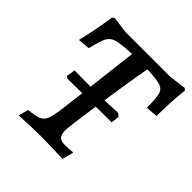

<svg xmlns="http://www.w3.org/2000/svg" viewBox="-177 -781 918 918"><g transform="rotate(45 282.0 -322.0)"><path d="M564 -641Q555 -556 554 -459L494 -454Q493 -521 486.5 -544Q480 -567 456.5 -575Q433 -583 366 -586Q351 -511 325 -336L415 -340L429 -327L424 -286L317 -285Q294 -128 294 -102Q294 -75 305 -63Q316 -51 340 -51Q371 -51 394 -54L396 -50L381 4Q275 0 229 0Q182 0 86 5L100 -45Q147 -50 166.5 -58.5Q186 -67 195 -88.5Q204 -110 211 -163L226 -285L125 -284L116 -293L123 -336L232 -335L262 -586Q190 -583 162.5 -575Q135 -567 123 -545Q111 -523 96 -459L35 -454Q59 -556 71 -641L82 -649L166 -638H466L555 -649Z"/></g></svg>

Font: Alegreya Medium
Style: Italic
Weight: 500
Italic angle: -7°
Designer: Juan Pablo del Peral
Foundry: Huerta Tipografica
Version: Version 2.008; ttfautohint (v1.8)